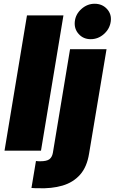

<svg xmlns="http://www.w3.org/2000/svg" viewBox="-20 -810 622 1032"><path d="M321 -727.3 200.3 0H4.3L125 -727.3ZM356.5 -545.5H552.6L458.8 15.6Q447.4 87.4 410.3 129.1Q373.2 170.8 315.5 187.7Q257.8 204.5 184.7 201.7Q177.2 201.7 169 201.5Q160.9 201.3 149.1 200.3L173.3 55.4Q179.7 56.5 185.2 56.6Q190.7 56.8 196 56.8Q231.2 56.8 245.6 45.8Q259.9 34.8 264.2 11.4ZM467.3 -599.4Q427.9 -599.4 402.9 -627.3Q377.8 -655.2 382.1 -694.6Q386.4 -734 417.8 -761.9Q449.2 -789.8 488.6 -789.8Q529.1 -789.8 554.9 -761.9Q580.6 -734 575.3 -694.6Q570 -655.2 538.9 -627.3Q507.8 -599.4 467.3 -599.4Z"/></svg>

Font: Inter UI Black
Style: Italic
Weight: 900
Italic angle: -9.39999°
Designer: Rasmus Andersson
Foundry: rsms
Version: 3.2;8d6f07862